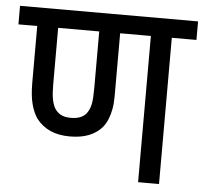

<svg xmlns="http://www.w3.org/2000/svg" viewBox="-47 -672 767 722"><g transform="rotate(5 336.0 -311.0)"><path d="M579 -552V0H500V-552H384V-315Q384 -287 380 -265.5Q376 -244 369 -227Q362 -210 351 -196Q331 -173 301 -161Q271 -149 229 -149Q186 -149 155 -163Q124 -177 103 -204Q88 -225 79.5 -257Q71 -289 71 -338V-552H0V-622H672V-552ZM227 -219Q272 -219 289 -247Q298 -261 301.5 -280.5Q305 -300 305 -340V-552H150V-338Q150 -305 153.5 -285Q157 -265 165 -250Q174 -235 188.5 -227Q203 -219 227 -219Z"/></g></svg>

Font: Noto Sans Devanagari SemiCondensed
Style: Regular
Weight: 400
Width: 4
Designer: Jelle Bosma - Monotype Design Team
Foundry: Monotype Imaging Inc.
Version: Version 2.006